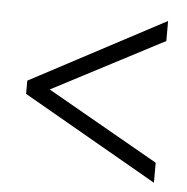

<svg xmlns="http://www.w3.org/2000/svg" viewBox="-40 -607 494 506"><g transform="rotate(5 207.5 -354.0)"><path d="M385 -140V-193L90 -361L385 -515V-568L29 -379V-344Z"/></g></svg>

Font: Noto Sans Lao ExtraCondensed Light
Style: Regular
Weight: 300
Width: 2
Designer: Monotype Design Team
Foundry: Monotype Imaging Inc.
Version: Version 2.003